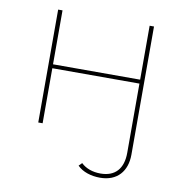

<svg xmlns="http://www.w3.org/2000/svg" viewBox="-80 -593 833 866"><g transform="rotate(10 336.5 -160.0)"><path d="M434 197C513 197 556 146 556 70V-517H536V-270H137V-517H117V0H137V-252H536V65C536 138 500 178 433 178C397 178 366 167 344 146L330 160C354 185 394 197 434 197Z"/></g></svg>

Font: Montserrat-Alt1 Thin
Style: Regular
Weight: 100
Designer: Differentunic
Foundry: Differentunic
Version: Version 7.222